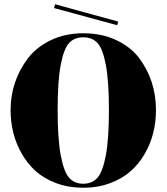

<svg xmlns="http://www.w3.org/2000/svg" viewBox="-20 -876 786 906"><path d="M82 -152Q30 -243 30 -357Q30 -491 111 -600Q151 -653 219 -686Q287 -719 373 -719Q459 -719 527 -687.5Q595 -656 635 -604Q716 -497 716 -357Q716 -243 664 -152Q607 -51 500 -12Q442 10 373 10Q304 10 246 -11.5Q188 -33 148.5 -68.5Q109 -104 82 -152ZM306 -37.5Q331 -9 373 -9Q415 -9 440 -37.5Q465 -66 479.5 -143.5Q494 -221 494 -357Q494 -493 479.5 -569.5Q465 -646 440 -673Q415 -700 373 -700Q331 -700 306 -673Q281 -646 266.5 -569.5Q252 -493 252 -357Q252 -221 266.5 -143.5Q281 -66 306 -37.5ZM235 -838 240 -856 538 -774 533 -757Z"/></svg>

Font: Elsie Swash Caps Black
Style: Regular
Weight: 900
Designer: Alejandro Inler
Foundry: Alejandro Inler
Version: 1.003